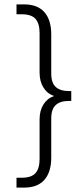

<svg xmlns="http://www.w3.org/2000/svg" viewBox="-20 -770 379 873"><path d="M55 38H80Q123 38 141.5 17Q160 -4 160 -47V-227Q160 -267 177.5 -295Q195 -323 225 -333V-334Q195 -344 177.5 -372Q160 -400 160 -440V-620Q160 -663 141.5 -684Q123 -705 80 -705H55V-750H90Q151 -750 182 -714.5Q213 -679 213 -614V-436Q213 -393 233.5 -374.5Q254 -356 293 -356H304V-311H293Q254 -311 233.5 -292.5Q213 -274 213 -231V-53Q213 12 182 47.5Q151 83 90 83H55Z"/></svg>

Font: Pridi ExtraLight
Style: Regular
Weight: 275
Designer: Katatrad Team
Foundry: CadsonDemak
Version: Version 1.001